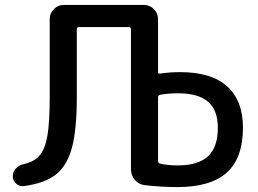

<svg xmlns="http://www.w3.org/2000/svg" viewBox="-20 -750 1049 780"><path d="M622 -355V-96Q622 -87 631 -85Q662 -78 702 -78Q785 -78 825 -115Q865 -152 865 -231Q865 -302 825.5 -336.5Q786 -371 702 -371Q664 -371 631 -365Q622 -363 622 -355ZM76 6Q59 8 45.5 -4Q32 -16 32 -34Q32 -52 44.5 -65.5Q57 -79 75 -83Q118 -92 140.5 -118Q163 -144 172.5 -198.5Q182 -253 182 -355V-673Q182 -696 199 -713Q216 -730 239 -730H565Q588 -730 605 -713Q622 -696 622 -673V-458Q622 -449 630 -451Q669 -457 712 -457Q839 -457 903 -399Q967 -341 967 -232Q967 -108 901.5 -49Q836 10 700 10Q636 10 567 2Q543 -1 527.5 -19.5Q512 -38 512 -63V-631Q512 -640 503 -640H301Q292 -640 292 -631V-355Q292 -222 272 -149Q252 -76 206.5 -40.5Q161 -5 76 6Z"/></svg>

Font: Rounded Mplus 1c Medium
Style: Regular
Weight: 500
Version: Version 1.059.20150529